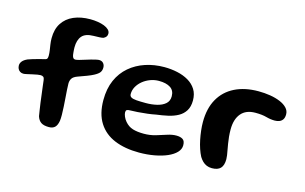

<svg xmlns="http://www.w3.org/2000/svg" viewBox="-85 -863 1781 1121"><g transform="rotate(15 805.5 -303.0)"><path d="M267.5 29.5Q236 29.5 219.8 18.2Q203.5 7 196 -17Q194 -29.5 190.8 -49.8Q187.5 -70 184.2 -94.2Q181 -118.5 178 -143.5Q175 -168.5 172 -190.8Q169 -213 167.5 -228.5Q166 -241.5 159.8 -246.2Q153.5 -251 143 -251Q135.5 -251 124 -249Q112.5 -247 94.5 -243Q75.5 -239 63.2 -236Q51 -233 43 -233Q31.5 -233 23 -238.5Q14.5 -244 10 -253Q5.5 -262 5.5 -273.5Q5.5 -286.5 15 -298.5Q24.5 -310.5 46 -320Q55.5 -324 73.8 -329.2Q92 -334.5 112 -340Q132 -345.5 146.5 -348.5Q154.5 -350.5 157 -356.5Q159.5 -362.5 159.5 -374Q159.5 -388.5 157 -404.8Q154.5 -421 151.8 -439Q149 -457 149 -476.5Q149 -531 172.8 -567.5Q196.5 -604 239.5 -622.8Q282.5 -641.5 340 -641.5Q363 -641.5 385 -638Q407 -634.5 424.2 -627.8Q441.5 -621 452 -610.8Q462.5 -600.5 462.5 -587Q462.5 -576 457 -568.8Q451.5 -561.5 441 -556.5Q431.5 -554 417 -553.5Q402.5 -553 383 -552.5Q333.5 -552 312.8 -527.8Q292 -503.5 292 -459Q292 -452 292.5 -444Q293 -436 293.8 -428Q294.5 -420 295.5 -413.5Q298 -401 302.5 -396Q307 -391 315 -391Q321.5 -391 337 -395Q352.5 -399 373.5 -406Q388.5 -411 403.8 -415.2Q419 -419.5 431.8 -422.2Q444.5 -425 450.5 -425Q467 -425 476.2 -414.5Q485.5 -404 485.5 -388Q485.5 -371 477 -359.2Q468.5 -347.5 445 -335Q430 -327 407.2 -318.2Q384.5 -309.5 352 -298Q329 -289.5 320.8 -276.5Q312.5 -263.5 312.5 -245.5Q312.5 -231 314 -208.5Q315.5 -186 317.5 -159.8Q319.5 -133.5 321 -107.2Q322.5 -81 322.8 -58.8Q323 -36.5 321 -22.5Q316.5 4.5 303.8 17Q291 29.5 267.5 29.5Z M814.5 37Q729 37 666 11Q603 -15 568.8 -69Q534.5 -123 534.5 -206Q534.5 -275 557.5 -326.8Q580.5 -378.5 621.2 -413.2Q662 -448 715.5 -465.8Q769 -483.5 829.5 -483.5Q870.5 -483.5 908.5 -475.2Q946.5 -467 976.2 -449.5Q1006 -432 1023.2 -404.5Q1040.5 -377 1040.5 -338Q1040.5 -300.5 1025.2 -276Q1010 -251.5 983.8 -237Q957.5 -222.5 923.8 -215Q890 -207.5 853.5 -203Q833 -198.5 803.8 -195Q774.5 -191.5 746.5 -189.5Q718.5 -187.5 702 -187.5Q687 -187.5 681.2 -183.8Q675.5 -180 675.5 -169.5Q675.5 -159 681.5 -144.5Q687.5 -130 698.5 -117Q719 -93 746 -84.8Q773 -76.5 813 -76.5Q850 -76.5 883.2 -86.2Q916.5 -96 945.8 -105.8Q975 -115.5 1000.5 -115.5Q1025 -115.5 1039.2 -106.2Q1053.5 -97 1053.5 -70.5Q1053.5 -47 1034.8 -27.2Q1016 -7.5 983.2 6.8Q950.5 21 907 29Q863.5 37 814.5 37ZM778.5 -252.5Q813.5 -252.5 844.5 -259.8Q875.5 -267 895 -283.8Q914.5 -300.5 914.5 -329.5Q914.5 -364.5 889.2 -381Q864 -397.5 819.5 -397.5Q793 -397.5 768 -388.2Q743 -379 723 -362.8Q703 -346.5 691.2 -325.5Q679.5 -304.5 679.5 -281Q679.5 -268 689.5 -262Q699.5 -256 721.2 -254.2Q743 -252.5 778.5 -252.5Z M1249 15Q1231 15 1217 9Q1203 3 1192.2 -7.5Q1181.5 -18 1172.5 -32.5Q1162.5 -51.5 1154.2 -76Q1146 -100.5 1140.5 -127.5Q1135 -154.5 1132 -181.5Q1129 -208.5 1129 -232.5Q1129 -315 1161.5 -372.2Q1194 -429.5 1254.2 -459.5Q1314.5 -489.5 1397 -489.5Q1433.5 -489.5 1467.5 -484Q1501.5 -478.5 1528.5 -467.2Q1555.5 -456 1571.2 -439.2Q1587 -422.5 1587 -400.5Q1587 -380.5 1579 -369Q1571 -357.5 1558 -353Q1545 -348.5 1531 -348.5Q1506 -348.5 1479.2 -356Q1452.5 -363.5 1412 -363.5Q1355 -363.5 1325.8 -328.8Q1296.5 -294 1296.5 -232.5Q1296.5 -210 1298.5 -188.8Q1300.5 -167.5 1303.8 -148Q1307 -128.5 1310.2 -111.5Q1313.5 -94.5 1315.5 -81Q1317.5 -67.5 1317.5 -57.5Q1317.5 -20 1300.8 -2.5Q1284 15 1249 15Z"/></g></svg>

Font: Gluten Medium
Style: Regular
Weight: 500
Designer: Tyler Finck
Foundry: Etcetera Type Company
Version: Version 1.300